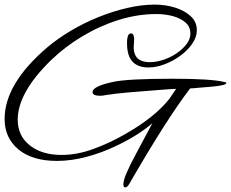

<svg xmlns="http://www.w3.org/2000/svg" viewBox="-35 -660 1003 834"><path d="M509 154Q501 154 501 141Q501 123 515.5 89.5Q530 56 557 6L627 -125Q563 -70 469 -26Q409 3 342 21Q275 39 213 39Q105 39 45 -11Q-15 -61 -15 -143Q-15 -296 170 -454Q215 -492 272 -526Q329 -560 392 -585.5Q455 -611 518 -625.5Q581 -640 637 -640Q684 -640 725.5 -627Q767 -614 793.5 -589.5Q820 -565 820 -529Q820 -499 800 -470Q780 -441 748.5 -418Q717 -395 680.5 -381Q644 -367 610 -367Q519 -367 517 -465Q515 -515 534 -515Q551 -515 547 -472Q537 -390 616 -390Q643 -390 674 -400Q705 -410 731.5 -428Q758 -446 775 -468Q792 -490 792 -514Q792 -544 770.5 -562.5Q749 -581 715.5 -590Q682 -599 644 -599Q563 -599 481 -573.5Q399 -548 323 -502.5Q247 -457 185 -397Q42 -257 42 -140Q42 -70 94.5 -28.5Q147 13 232 13Q300 13 371 -13Q442 -39 506 -76Q636 -149 701 -231L730 -274Q717 -274 679.5 -271Q642 -268 578 -263Q511 -258 472.5 -253.5Q434 -249 424 -247Q412 -244 400 -244Q367 -244 367 -260Q367 -285 455 -304Q486 -311 551 -314.5Q616 -318 715 -318Q881 -318 939 -304Q948 -303 948 -299Q948 -289 879 -283L830 -279Q802 -276 791 -276Q689 -143 527 138Q518 154 509 154Z"/></svg>

Font: Alex Brush
Style: Regular
Weight: 400
Designer: Robert E. Leuschke
Foundry: Robert E. Leuschke
Version: Version 1.111; ttfautohint (v1.8.4.7-5d5b)